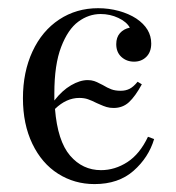

<svg xmlns="http://www.w3.org/2000/svg" viewBox="-20 -447 438 478"><path d="M363.7 -100.8Q350 -54.8 312.5 -21.8Q275 11.3 215.3 11.3Q165.3 11.3 124.6 -14.5Q83.9 -40.3 60.5 -89.1Q37.1 -137.9 37.1 -202.4Q37.1 -267.7 60.9 -319Q84.7 -370.2 127.4 -398.4Q170.2 -426.6 224.2 -426.6Q250.8 -426.6 275.8 -419.8Q300.8 -412.9 319.4 -400.8Q356.5 -375.8 356.5 -338.7Q356.5 -317.7 344.4 -305.6Q332.3 -293.5 313.7 -293.5Q295.2 -293.5 282.3 -305.2Q269.4 -316.9 269.4 -337.1Q269.4 -354 278.6 -364.5Q287.9 -375 303.2 -378.2Q295.2 -392.7 274.6 -402.4Q254 -412.1 230.6 -412.1Q200.8 -412.1 175 -393.1Q149.2 -374.2 132.3 -330.2Q115.3 -286.3 115.3 -214.5V-196.8Q134.7 -221.8 156.9 -234.7Q179 -247.6 198.4 -247.6Q207.3 -247.6 214.5 -245.2Q221.8 -242.7 227.4 -239.5Q233.1 -236.3 235.5 -235.5Q247.6 -228.2 257.3 -224.6Q266.9 -221 280.6 -221Q292.7 -221 302.4 -225.8Q312.1 -230.6 322.6 -243.5L333.1 -237.1Q316.9 -207.3 301.2 -192.7Q285.5 -178.2 262.9 -178.2Q253.2 -178.2 245.2 -180.6Q237.1 -183.1 230.2 -186.3Q223.4 -189.5 221 -190.3Q208.1 -196.8 198.8 -200Q189.5 -203.2 177.4 -203.2Q145.2 -203.2 116.9 -175.8Q123.4 -96 154.4 -59.7Q185.5 -23.4 231.5 -23.4Q266.1 -23.4 297.2 -43.5Q328.2 -63.7 348.4 -106.5Z"/></svg>

Font: Playfair Display
Style: Regular
Weight: 400
Designer: Claus Eggers Sørensen
Foundry: Claus Eggers Sørensen
Version: Version 1.005; ttfautohint (v1.2) -l 10 -r 42 -G 200 -x 21 -